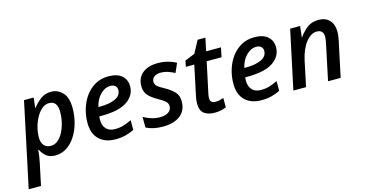

<svg xmlns="http://www.w3.org/2000/svg" viewBox="-115 -1068 3259 1716"><g transform="rotate(-15 1514.0 -210.0)"><path d="M-27.3 239.7 138.2 -540.5H227.5L216.8 -447.3H220.7Q250.5 -487.3 292 -518.8Q333.5 -550.3 389.6 -550.3Q451.7 -550.3 495.6 -504.4Q539.6 -458.5 539.6 -358.9Q539.6 -289.6 521.7 -223.9Q503.9 -158.2 470.2 -105.5Q436.5 -52.7 388.9 -21.5Q341.3 9.8 281.7 9.8Q228.5 9.8 198.2 -16.4Q168 -42.5 150.4 -78.1H146Q143.6 -49.3 139.2 -18.1Q134.8 13.2 128.4 41.5L86.4 239.7ZM266.6 -83.5Q301.3 -83.5 330.1 -106.9Q358.9 -130.4 379.6 -169.9Q400.4 -209.5 411.9 -258.1Q423.3 -306.6 423.3 -356.9Q423.3 -457 346.2 -457Q310.5 -457 280.3 -431.6Q250 -406.2 227.3 -365Q204.6 -323.7 192.1 -275.9Q179.7 -228 179.7 -183.1Q179.7 -137.7 201.7 -110.6Q223.6 -83.5 266.6 -83.5Z M837.9 9.8Q744.6 9.8 689 -43.2Q633.3 -96.2 633.3 -196.8Q633.3 -263.2 652.3 -326.4Q671.4 -389.6 708.3 -440.2Q745.1 -490.7 798.3 -520.8Q851.6 -550.8 919.9 -550.8Q1002.4 -550.8 1044.4 -513.2Q1086.4 -475.6 1086.4 -414.6Q1086.4 -330.6 1009.3 -278.1Q932.1 -225.6 772 -225.6H750Q748.5 -211.9 748.5 -195.8Q748.5 -141.6 776.6 -110.6Q804.7 -79.6 859.4 -79.6Q899.9 -79.6 934.8 -89.8Q969.7 -100.1 1012.7 -120.6V-30.3Q973.1 -11.2 932.6 -0.7Q892.1 9.8 837.9 9.8ZM764.2 -308.6H780.8Q870.1 -308.6 923.1 -334.5Q976.1 -360.4 976.1 -409.7Q976.1 -434.6 960 -449.2Q943.8 -463.9 913.1 -463.9Q867.2 -463.9 824.2 -422.1Q781.2 -380.4 764.2 -308.6Z M1279.8 9.8Q1229 9.8 1191.2 1.2Q1153.3 -7.3 1123 -23.4V-121.6Q1154.3 -103 1193.6 -90.6Q1232.9 -78.1 1274.4 -78.1Q1322.8 -78.1 1352.1 -97.7Q1381.3 -117.2 1381.3 -151.9Q1381.3 -177.2 1363 -195.1Q1344.7 -212.9 1293.9 -241.7Q1240.2 -271.5 1211.7 -304.2Q1183.1 -336.9 1183.1 -388.2Q1183.1 -465.3 1235.4 -508.1Q1287.6 -550.8 1377.4 -550.8Q1425.3 -550.8 1467.8 -539.8Q1510.3 -528.8 1546.4 -509.3L1508.8 -424.3Q1481.4 -439 1449 -450.2Q1416.5 -461.4 1378.9 -461.4Q1344.2 -461.4 1321 -445.1Q1297.9 -428.7 1297.9 -399.4Q1297.9 -375.5 1315.4 -358.6Q1333 -341.8 1380.4 -316.9Q1430.2 -289.1 1463.6 -255.9Q1497.1 -222.7 1497.1 -166.5Q1497.1 -80.1 1438.2 -35.2Q1379.4 9.8 1279.8 9.8Z M1756.8 9.8Q1697.8 9.8 1660.9 -16.6Q1624 -43 1624 -110.4Q1624 -139.6 1630.9 -172.4L1690.4 -453.6H1612.3L1623 -508.3L1715.3 -545.9L1776.9 -660.2H1848.6L1823.2 -540.5H1960.9L1942.4 -453.6H1805.2L1745.1 -171.9Q1742.7 -161.6 1741 -150.1Q1739.3 -138.7 1739.3 -129.4Q1739.3 -83 1788.6 -83Q1807.6 -83 1825.2 -86.9Q1842.8 -90.8 1863.8 -98.1V-11.7Q1845.7 -2.9 1816.9 3.4Q1788.1 9.8 1756.8 9.8Z M2188 9.8Q2094.7 9.8 2039.1 -43.2Q1983.4 -96.2 1983.4 -196.8Q1983.4 -263.2 2002.4 -326.4Q2021.5 -389.6 2058.3 -440.2Q2095.2 -490.7 2148.4 -520.8Q2201.7 -550.8 2270 -550.8Q2352.5 -550.8 2394.5 -513.2Q2436.5 -475.6 2436.5 -414.6Q2436.5 -330.6 2359.4 -278.1Q2282.2 -225.6 2122.1 -225.6H2100.1Q2098.6 -211.9 2098.6 -195.8Q2098.6 -141.6 2126.7 -110.6Q2154.8 -79.6 2209.5 -79.6Q2250 -79.6 2284.9 -89.8Q2319.8 -100.1 2362.8 -120.6V-30.3Q2323.2 -11.2 2282.7 -0.7Q2242.2 9.8 2188 9.8ZM2114.3 -308.6H2130.9Q2220.2 -308.6 2273.2 -334.5Q2326.2 -360.4 2326.2 -409.7Q2326.2 -434.6 2310.1 -449.2Q2293.9 -463.9 2263.2 -463.9Q2217.3 -463.9 2174.3 -422.1Q2131.3 -380.4 2114.3 -308.6Z M2485.8 0 2601.1 -542H2693.4L2681.6 -439.9H2684.6Q2713.9 -482.9 2757.3 -517.6Q2800.8 -552.2 2862.8 -552.2Q2930.2 -552.2 2966.3 -513.2Q3002.4 -474.1 3002.4 -406.2Q3002.4 -385.7 2999 -363Q2995.6 -340.3 2991.2 -319.3L2923.3 0H2806.6L2876 -328.6Q2879.9 -347.7 2882.3 -362.8Q2884.8 -377.9 2884.8 -391.1Q2884.8 -455.6 2821.8 -455.6Q2770 -455.6 2722.7 -396.7Q2675.3 -337.9 2651.9 -231L2603 0Z"/></g></svg>

Font: Open Sans SemiBold
Style: Italic
Weight: 600
Italic angle: -12°
Designer: Monotype Design Team
Foundry: Monotype Imaging Inc.
Version: Version 3.003; ttfautohint (v1.8.4)